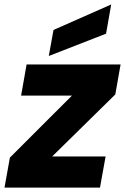

<svg xmlns="http://www.w3.org/2000/svg" viewBox="-40 -850 566 870"><path d="M506.4 -557.9 482.5 -422.1 196.5 -141.1H438.5L413.1 0H-19.6L4.8 -135.8L286 -416.8H55.6L80.5 -557.9ZM202.4 -714.2 463.9 -829.8 440.6 -697.4 181.1 -596.3Z"/></svg>

Font: Poppins Variable
Style: Italic
Weight: 100
Italic angle: -10°
Designer: Jonny Pinhorn
Foundry: Indian Type Foundry
Version: Version 6.000